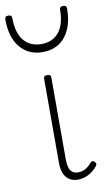

<svg xmlns="http://www.w3.org/2000/svg" viewBox="-119 -881 514 943"><g transform="rotate(-10 138.0 -409.5)"><path d="M191 17Q173 17 159 11Q145 5 134.5 -7Q124 -19 118.5 -37Q113 -55 113 -80V-500Q113 -508 117 -511.5Q121 -515 130 -515Q140 -515 144.5 -511.5Q149 -508 149 -500V-93Q149 -69 153.5 -52.5Q158 -36 169 -27Q180 -18 198 -18Q209 -18 220 -21Q231 -24 242.5 -32Q254 -40 265 -53Q270 -59 275.5 -60Q281 -61 286 -55Q291 -51 292.5 -46Q294 -41 290 -35Q279 -20 263 -8Q247 4 228.5 10.5Q210 17 191 17ZM130 -630Q60 -630 18 -679.5Q-24 -729 -24 -820Q-24 -828 -20 -832Q-16 -836 -6 -836Q3 -836 7 -832Q11 -828 11 -820Q11 -747 42.5 -708.5Q74 -670 130 -670Q186 -670 217.5 -708.5Q249 -747 249 -820Q249 -828 253 -832Q257 -836 266 -836Q276 -836 280 -832Q284 -828 284 -820Q284 -760 265 -717.5Q246 -675 211.5 -652.5Q177 -630 130 -630Z"/></g></svg>

Font: Playwrite US Modern Thin
Style: Regular
Weight: 250
Designer: Veronika Burian, José Scaglione
Foundry: TypeTogether
Version: Version 1.003